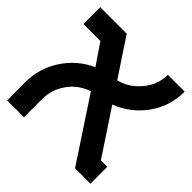

<svg xmlns="http://www.w3.org/2000/svg" viewBox="-168 -796 944 944"><g transform="rotate(45 303.5 -324.0)"><path d="M544.9 -117.2H589.4V0H482.4L269.5 -323.2L260.3 -319.8Q200.7 -296.9 163.8 -243.9Q127 -190.9 127 -125H127.4V0H10.3L9.8 -125Q9.8 -223.6 62.5 -303.7Q115.2 -383.8 201.7 -422.4L127.9 -530.8H9.8V-647.9H193.8L323.2 -452.6Q378.4 -466.3 418.9 -507.3Q480 -567.4 480 -647.9H597.2Q597.2 -546.4 540 -466.8Q482.9 -387.2 390.1 -351.1Z"/></g></svg>

Font: Sangha Kali
Style: Regular
Weight: 400
Designer: Seslavinskaya Anna
Foundry: Popkern
Version: Version 2.000;PS 002.000;hotconv 1.0.88;makeotf.lib2.5.64775